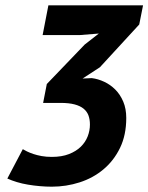

<svg xmlns="http://www.w3.org/2000/svg" viewBox="-20 -682 553 715"><path d="M172.9 -97.7Q210 -97.7 236.8 -108.2Q263.7 -118.7 281 -135.7Q298.3 -152.8 306.6 -174.3Q314.9 -195.8 314.9 -218.3Q314.9 -236.8 309.6 -251.7Q304.2 -266.6 291.5 -277.1Q278.8 -287.6 257.8 -293.2Q236.8 -298.8 205.6 -298.8H140.6L154.3 -369.1L295.4 -516.1L348.1 -557.1L275.9 -551.3H138.7L160.2 -662.1H512.7L498.5 -590.8L352.1 -431.6L287.6 -389.6L321.8 -391.1Q345.2 -388.2 368.2 -377.4Q391.1 -366.7 409.4 -348.4Q427.7 -330.1 439 -303.5Q450.2 -276.9 450.2 -242.7Q450.2 -179.2 427 -131.3Q403.8 -83.5 365.2 -51.3Q326.7 -19 276.6 -2.9Q226.6 13.2 172.9 13.2Q150.9 13.2 128.4 11.2Q106 9.3 84.2 5.6Q62.5 2 43 -3.9Q23.4 -9.8 7.3 -17.1L64.9 -126.5Q70.3 -123 80.3 -118.2Q90.3 -113.3 104 -108.6Q117.7 -104 135 -100.8Q152.3 -97.7 172.9 -97.7Z"/></svg>

Font: PT Astra Sans
Style: Bold Italic
Weight: 700
Italic angle: -16°
Designer: A.Korolkova, I. Chaeva
Foundry: ParaType Ltd
Version: Version 1.002W